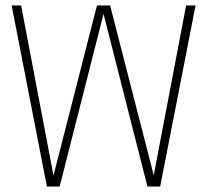

<svg xmlns="http://www.w3.org/2000/svg" viewBox="-20 -680 786 700"><path d="M564 0H517.5L357.5 -629.5L197.5 0H151L22.5 -660H57L175 -40L333.5 -660H381.5L540.5 -41L658.5 -660H693Z"/></svg>

Font: League Spartan ExtraLight
Style: Regular
Weight: 200
Foundry: The League of Moveable Type
Version: Version 2.002